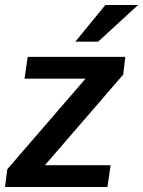

<svg xmlns="http://www.w3.org/2000/svg" viewBox="-21 -743 568 763"><path d="M-1 0 8 -70.5 319 -430.5H76.5L89 -517H477L468.5 -446.5L157.5 -86.5H418.5L406 0ZM397.5 -723H527.5L369 -577.5H278.5Z"/></svg>

Font: Public Sans SemiBold
Style: Italic
Weight: 600
Italic angle: -8°
Designer: The Public Sans project authors (U.S. Web Design System). Libre Franklin designed by Pablo Impallari and Rodrigo Fuenzal
Version: Version 1.007; ttfautohint (v1.8.1) -l 8 -r 50 -G 200 -x 14 